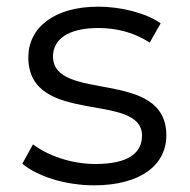

<svg xmlns="http://www.w3.org/2000/svg" viewBox="-20 -551 569 576"><path d="M262 5C399 5 479 -54 479 -145C479 -348 139 -242 139 -382C139 -431 182 -467 275 -467C328 -467 383 -454 429 -423L462 -481C418 -512 343 -531 275 -531C141 -531 65 -467 65 -379C65 -171 406 -278 406 -144C406 -92 365 -59 266 -59C193 -59 122 -85 79 -118L47 -60C90 -23 175 5 262 5Z"/></svg>

Font: Montserrat-Alt1
Style: Regular
Weight: 400
Designer: Differentunic
Foundry: Differentunic
Version: Version 7.222